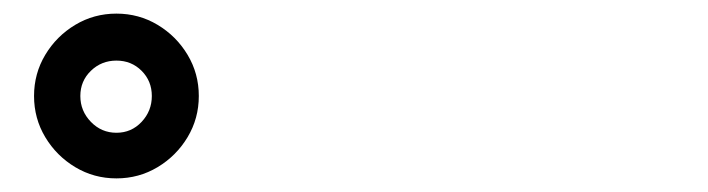

<svg xmlns="http://www.w3.org/2000/svg" viewBox="-20 -849 1040 282"><path d="M30 -708Q30 -741 46.5 -768.5Q63 -796 90.5 -812.5Q118 -829 151 -829Q184 -829 211.5 -812.5Q239 -796 255.5 -768.5Q272 -741 272 -708Q272 -675 255.5 -647.5Q239 -620 211.5 -603.5Q184 -587 151 -587Q118 -587 90.5 -603.5Q63 -620 46.5 -647.5Q30 -675 30 -708ZM98 -708Q98 -686 113.5 -670Q129 -654 151 -654Q173 -654 188 -670Q203 -686 203 -708Q203 -730 188 -745Q173 -760 151 -760Q129 -760 113.5 -745Q98 -730 98 -708Z"/></svg>

Font: Source Han Sans CN Heavy
Style: Regular
Weight: 900
Designer: Ryoko NISHIZUKA 西塚涼子 (kana, bopomofo & ideographs); Paul D. Hunt (Latin, Greek & Cyrillic); Sandoll Communications 산돌커뮤니
Foundry: Adobe
Version: Version 2.000;hotconv 1.0.107;makeotfexe 2.5.65593